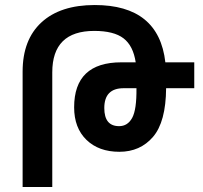

<svg xmlns="http://www.w3.org/2000/svg" viewBox="-20 -744 807 764"><path d="M188 -456Q188 -621 355 -621Q433 -621 471.5 -591.5Q510 -562 520 -496H463Q275 -496 275 -317Q275 -235 324 -187.5Q373 -140 455 -140Q538 -140 589 -199.5Q640 -259 641 -393H753V-496H638Q612 -724 357 -724Q220 -724 145 -655Q70 -586 70 -459V0H188ZM523 -393Q524 -308 506 -275Q488 -242 454 -242Q395 -242 395 -314Q395 -393 472 -393Z"/></svg>

Font: Noto Sans Armenian Condensed Semi
Style: Regular
Weight: 600
Width: 3
Designer: Monotype Design Team
Foundry: Monotype Imaging Inc.
Version: Version 1.901